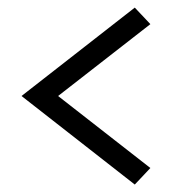

<svg xmlns="http://www.w3.org/2000/svg" viewBox="-20 -584 452 505"><path d="M36.6 -331.5 334.5 -98.6 375.5 -142.1 132.8 -331.5 375.5 -520.5 334.5 -564Z"/></svg>

Font: Estedad Medium
Style: Regular
Weight: 500
Designer: Amin Abedi
Version: Version 7.3